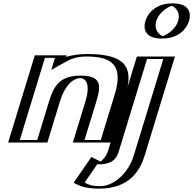

<svg xmlns="http://www.w3.org/2000/svg" viewBox="-20 -850 1152 1145"><path d="M237.5 0H53.5L212.5 -520H352.5L343.6 -491C384.6 -514 435.9 -528 500.9 -528C692.9 -528 756.8 -459 704.2 -287L616.5 0H439.5L514.1 -244C545 -345 530.9 -384 456.9 -384C382.9 -384 343 -345 312.1 -244ZM821.3 -513H998.3L817.3 79C789.5 170 713.4 275 572.4 275C488.4 275 462.8 254 441.2 243L539.9 100C539.9 100 558.3 115 580.3 115C610.3 115 636.1 93 650.7 45ZM1009.3 -830C1067.3 -830 1099.9 -783 1082.2 -725C1064.4 -667 1003.1 -620 945.1 -620C887.1 -620 854.4 -667 872.2 -725C889.9 -783 951.3 -830 1009.3 -830ZM227.1 -15H73.1L222.9 -505H332.9L320 -462.7L348.2 -478.6C385.6 -499.5 433.4 -513 496.3 -513C683.4 -513 739.3 -450.6 689.2 -287L606.1 -15H459.1L529.1 -244C560.8 -347.6 545.8 -399 461.5 -399C377.5 -399 328.9 -347.9 297.1 -244ZM831.8 -498H978.8L802.3 79C775.8 165.7 707.4 260 577 260C508.3 260 481.9 245.9 462.6 235.3L541.4 121.1C550.1 125.6 561.3 130 575.8 130C616.5 130 649.9 96.7 665.7 45ZM1004.7 -815C1054.4 -815 1082.4 -774.7 1067.2 -725C1052 -675.3 999.4 -635 949.6 -635C899.9 -635 872 -675.3 887.2 -725C902.4 -774.7 955 -815 1004.7 -815ZM227.1 -15 297.1 -244C328.9 -347.9 377.5 -399 461.5 -399C545.8 -399 560.8 -347.6 529.1 -244L459.1 -15H606.1L689.2 -287C739.3 -450.6 683.4 -513 496.3 -513C433.4 -513 385.6 -499.5 348.2 -478.6L320 -462.7L332.9 -505H222.9L73.1 -15ZM831.8 -498 665.7 45C649.9 96.7 616.5 130 575.8 130C561.3 130 550.1 125.6 541.4 121.1L462.6 235.3C481.9 245.9 508.3 260 577 260C707.4 260 775.8 165.7 802.3 79L978.8 -498ZM1004.7 -815C955 -815 902.4 -774.7 887.2 -725C872 -675.3 899.9 -635 949.6 -635C999.4 -635 1052 -675.3 1067.2 -725C1082.4 -774.7 1054.4 -815 1004.7 -815ZM237.5 0 312.1 -244C342.9 -344.8 383.3 -384 456.9 -384C530.6 -384 544.9 -344.8 514.1 -244L439.5 0H616.5L704.2 -287C756.8 -458.8 692.8 -528 500.9 -528C435.9 -528 384.6 -514 343.6 -491L352.5 -520H212.5L53.5 0ZM821.3 -513 650.7 45C636.1 92.8 609.9 115 580.3 115C569 115 559.7 111.5 551.7 107.4L539.2 101L441.3 242.9L452 248.9C471.8 259.8 501.7 275 572.4 275C713.3 275 789.5 169.9 817.3 79L998.3 -513ZM1009.3 -830C951.3 -830 889.9 -783 872.2 -725C854.4 -667 887.1 -620 945.1 -620C1003.1 -620 1064.4 -667 1082.2 -725C1099.9 -783 1067.3 -830 1009.3 -830ZM202.1 -15H98.1L247.9 -505H307.9L285.9 -433L376.4 -483.7C412.4 -503.9 449.4 -513 496.3 -513C647.1 -513 717.5 -461.2 664.2 -287L581.1 -15H484.1L554.1 -244C583 -338.5 587 -399 461.5 -399C336.3 -399 301.1 -338.7 272.1 -244ZM856.8 -498H953.8L777.3 79C747.7 175.9 663.9 260 577 260C522.5 260 504.3 249.6 484.6 238.7L560.2 129.2C566.1 129.8 570 130 575.8 130C587.1 130 599 128.7 609.1 126.6C664.8 114.8 678.5 85.1 690.7 45ZM1004.7 -815C1011.2 -815 1060.9 -786.5 1042.2 -725C1023.4 -663.5 956.2 -635 949.6 -635C943.1 -635 893.4 -663.5 912.2 -725C930.9 -786.5 998.1 -815 1004.7 -815ZM262.5 0 337.1 -244C370.8 -354.2 425.4 -384 456.9 -384C488.3 -384 522.8 -354.1 489.1 -244L414.5 0H641.5L729.2 -287C778.6 -448.4 728.5 -528 500.9 -528C453.1 -528 409.9 -521.4 374.7 -510.8L377.5 -520H187.5L28.5 0ZM796.3 -513 625.7 45C615.1 79.7 593.9 105.1 578.9 113.3C577.2 112.6 576.3 112.1 574.9 111.4L525.2 86.1L419.2 239.6L428.4 244.6C448.2 255.6 486.1 275 572.4 275C756.5 275 817.6 159.8 842.3 79L1023.3 -513ZM1009.3 -830C908.1 -830 861.3 -771.3 847.2 -725C833 -678.7 843.9 -620 945.1 -620C1046.2 -620 1093 -678.7 1107.2 -725C1121.3 -771.3 1110.4 -830 1009.3 -830Z"/></svg>

Font: Hussar Outliner
Style: Obl
Weight: 700
Foundry: Cannot Into Space Fonts
Version: Version 0.92